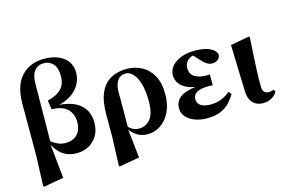

<svg xmlns="http://www.w3.org/2000/svg" viewBox="-122 -1116 2432 1624"><g transform="rotate(-15 1093.5 -303.5)"><path d="M235.8 -644 231 -139.2Q257.8 -117.2 288.6 -104Q319.3 -90.8 356.9 -90.8Q418 -90.8 456.1 -129.2Q494.1 -167.5 494.1 -236.8Q494.1 -307.6 450.4 -351.6Q406.7 -395.5 312 -397L299.8 -476.1Q381.8 -496.1 421.4 -537.1Q460.9 -578.1 460.9 -647.9Q460.9 -723.1 428 -757.1Q395 -791 348.1 -791Q296.9 -791 266.8 -754.6Q236.8 -718.3 235.8 -644ZM85 -49.8V-501Q85 -664.6 159.9 -745.4Q234.9 -826.2 360.8 -826.2Q465.3 -826.2 529.1 -777.3Q592.8 -728.5 592.8 -644Q592.8 -596.7 571.8 -551.8Q550.8 -506.8 504.9 -471.4Q459 -436 384.8 -417Q508.8 -406.7 570.8 -349.4Q632.8 -292 632.8 -195.8Q632.8 -131.8 605.7 -84Q578.6 -36.1 531.2 -9.5Q483.9 17.1 423.8 17.1Q359.4 17.1 311.5 -11.7Q263.7 -40.5 226.1 -108.9L256.8 188L83 219.2L75.2 212.9Z M897 -399.9Q897 -398.9 897 -370.8Q897 -342.8 897 -300.5Q897 -258.3 896.7 -214.1Q896.5 -169.9 896.2 -135Q896 -100.1 896 -87.9Q933.1 -47.9 985.8 -47.9Q1044.4 -47.9 1084.2 -94.5Q1124 -141.1 1124 -249Q1124 -345.2 1105 -406.7Q1085.9 -468.3 1056.6 -498Q1027.3 -527.8 996.1 -527.8Q948.7 -527.8 923.6 -493.7Q898.4 -459.5 897 -399.9ZM747.1 -44.9V-234.9Q747.1 -353 780 -425.3Q813 -497.6 873 -530.3Q933.1 -563 1013.7 -563Q1081.1 -563 1140.4 -532.7Q1199.7 -502.4 1236.8 -438.5Q1273.9 -374.5 1273.9 -273.9Q1273.9 -182.6 1242.2 -117.4Q1210.4 -52.2 1158.4 -17.6Q1106.4 17.1 1044.9 17.1Q994.6 17.1 956.5 -5.1Q918.5 -27.3 893.1 -64L920.9 188L746.1 219.2L737.8 212.9Z M1795.9 -151.9 1815.9 -127Q1793.5 -89.4 1762.5 -56.6Q1731.4 -23.9 1684.1 -3.4Q1636.7 17.1 1564 17.1Q1507.8 17.1 1460.4 0Q1413.1 -17.1 1384 -49.1Q1355 -81.1 1355 -126Q1355 -182.1 1396.2 -216.8Q1437.5 -251.5 1535.2 -265.1Q1476.1 -275.4 1441.4 -298.1Q1406.7 -320.8 1391.8 -349.6Q1377 -378.4 1377 -407.2Q1377 -453.6 1407 -488.8Q1437 -523.9 1490.5 -543.5Q1543.9 -563 1615.2 -563Q1651.9 -563 1689.5 -555.4Q1727.1 -547.9 1756.3 -530.5Q1785.6 -513.2 1796.9 -482.9Q1798.3 -456.5 1778.3 -438.2Q1758.3 -419.9 1726.1 -419.9Q1703.6 -419.9 1683.3 -431.6Q1663.1 -443.4 1642.1 -465.8L1585 -526.9Q1554.2 -519.5 1532.2 -496.6Q1510.3 -473.6 1510.3 -436Q1510.3 -382.8 1549.6 -358.4Q1588.9 -334 1650.9 -334Q1657.7 -334 1665.5 -334.7Q1673.3 -335.4 1681.2 -335.9V-240.2Q1672.9 -240.7 1665.3 -241.5Q1657.7 -242.2 1649.9 -242.2Q1573.7 -242.2 1540.8 -221.9Q1507.8 -201.7 1507.8 -167Q1507.8 -127.4 1537.8 -107.7Q1567.9 -87.9 1622.1 -87.9Q1674.3 -87.9 1716.1 -104.2Q1757.8 -120.6 1795.9 -151.9Z M2054.2 16.1Q1999.5 16.1 1965.8 -19.8Q1932.1 -55.7 1930.7 -123L1918.5 -529.8L2081.5 -559.1L2089.4 -551.8Q2083.5 -453.6 2079.6 -384.8Q2075.7 -315.9 2073.7 -268.8Q2071.8 -221.7 2071.3 -189.2Q2070.8 -156.7 2071.3 -130.9Q2071.3 -90.3 2086.7 -76.2Q2102.1 -62 2124.5 -62Q2138.7 -62 2148.9 -64.7Q2159.2 -67.4 2167.5 -70.8L2179.2 -53.2Q2168.9 -27.3 2135.7 -5.6Q2102.5 16.1 2054.2 16.1Z"/></g></svg>

Font: Source Han Serif JP Heavy
Style: Regular
Weight: 900
Designer: Ryoko NISHIZUKA  (kana & ideographs); Frank Grießhammer (Latin, Greek & Cyrillic); Wenlong ZHANG  (bopomofo); Sandoll Co
Foundry: Adobe Systems Incorporated
Version: Version 1.001;PS 1.001;hotconv 16.6.54;makeotf.lib2.5.65590